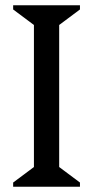

<svg xmlns="http://www.w3.org/2000/svg" viewBox="-20 -710 354 730"><path d="M30 0V-16L109 -75V-615L30 -674V-690H284V-674L205 -615V-75L284 -16V0Z"/></svg>

Font: Platypi Light Light
Style: Regular
Weight: 300
Version: Version 1.200